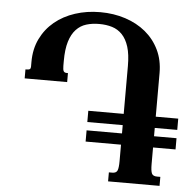

<svg xmlns="http://www.w3.org/2000/svg" viewBox="-52 -779 831 831"><g transform="rotate(5 363.5 -363.5)"><path d="M335.9 -211.9H489.7V-248H335.9V-296.9H489.7V-504.9Q489.7 -555.2 479.5 -587.9Q469.2 -620.6 450.7 -640.1Q432.1 -659.7 406.7 -667.5Q381.3 -675.3 350.6 -675.3Q319.8 -675.3 294.4 -667.5Q269 -659.7 250.5 -639.9Q231.9 -620.1 221.7 -586.9Q211.4 -553.7 211.4 -502.4V-481.4Q211.4 -464.4 215.1 -458Q218.8 -451.7 229 -451.7H233.9V-412.6H49.3V-451.7H54.2Q64.5 -451.7 68.4 -454.8Q72.3 -458 72.3 -465.3V-486.3Q72.3 -542.5 94 -586.9Q115.7 -631.3 153.3 -662.4Q190.9 -693.4 241.7 -710Q292.5 -726.6 350.6 -726.6Q409.2 -726.6 460 -710Q510.7 -693.4 548.3 -662.4Q585.9 -631.3 607.4 -586.9Q628.9 -542.5 628.9 -486.3V-296.9H726.6V-248H628.9V-211.9H726.6V-163.1H628.9V-91.3Q628.9 -62 634 -50.5Q639.2 -39.1 656.7 -39.1H671.4V0H447.8V-39.1H462.4Q480 -39.1 484.9 -51Q489.7 -63 489.7 -91.8V-163.1H335.9Z"/></g></svg>

Font: Arian AMU Serif
Style: Bold
Weight: 700
Designer: Ruben Hakobyan (Tarumian)
Foundry: Ruben Hakobyan (Tarumian)
Version: Version 1.002